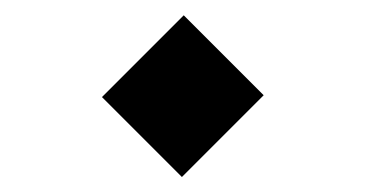

<svg xmlns="http://www.w3.org/2000/svg" viewBox="-20 -415 478 251"><path d="M220.2 -395 324.7 -290.5 217.8 -183.6 113.3 -288.1Z"/></svg>

Font: Sahel WOL
Style: WOL
Weight: 400
Foundry: Saber Rastikerdar (saber.rastikerdar@gmail.com)
Version: Version 1.0.0-alpha22